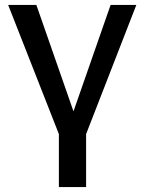

<svg xmlns="http://www.w3.org/2000/svg" viewBox="-20 -543 585 776"><path d="M218 213H328V-1L531 -523H427L277 -93L127 -523H13L218 -1Z"/></svg>

Font: FIGSv2-sans-serif SemiBold
Style: Regular
Weight: 600
Designer: Matt McInerney, Pablo Impallari, Rodrigo Fuenzalida,Mirko Velimirovic
Foundry: Matt McInerney, Pablo Impallari, Rodrigo Fuenzalida
Version: Version 4.021;hotconv 1.0.109;makeotfexe 2.5.65596